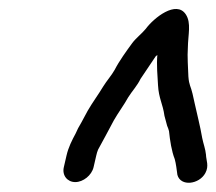

<svg xmlns="http://www.w3.org/2000/svg" viewBox="-20 -681 480 426"><path d="M187.6 -310 193.6 -336C194.6 -340.7 196 -345 197.6 -349C209.3 -369.8 220.9 -392.4 232.6 -414C242.1 -430.8 255.7 -448.9 264.4 -465C273.3 -479.2 284.4 -490.6 291.8 -506C302.6 -522.3 315.4 -541 325.4 -556L329.1 -559C327.2 -538.1 329.4 -511.4 330.6 -492C332.2 -462.5 341.3 -450.7 344.9 -424L350.8 -402C352.6 -398 354 -394 355 -390C357.1 -369.5 360.8 -345.2 367.7 -328C370.7 -317.1 371.9 -304.9 373.6 -293C380.7 -266.6 421.9 -271.7 435.6 -297C444.3 -313.1 437.3 -325.3 437 -338C435.8 -350.5 431.1 -362.4 428.6 -375C424 -402.1 417.5 -426 412.1 -451L407.2 -473C403.3 -490.1 399.5 -491.3 398 -511C397.4 -528.2 395.3 -556.6 396.8 -575C397.2 -604.1 404.8 -630 392.3 -649C371.2 -681.3 321.2 -641.3 303.4 -617C294.2 -605.8 281.4 -596.4 273.1 -585C260.4 -567.6 244.3 -545.5 234.4 -526C227.4 -513.6 217 -502.1 208.9 -489C199 -472.3 184.3 -452.4 174.4 -435L160.4 -409C155.1 -400.3 150.9 -392.3 147.9 -385C139.7 -369.7 131.9 -354.6 127.6 -336L121.6 -310C117.4 -292 129.3 -277 147 -277C164.6 -277 183.4 -292 187.6 -310Z"/></svg>

Font: HoneyBee
Style: RegIt
Weight: 400
Foundry: Cannot Into Space Fonts
Version: Version 0.89